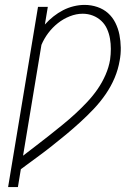

<svg xmlns="http://www.w3.org/2000/svg" viewBox="-20 -763 540 783"><path d="M13 0 135 -735H175L163 -663Q179 -681 198 -696Q217 -711 237.5 -721.5Q258 -732 280.5 -737.5Q303 -743 325 -743Q352 -743 377 -734.5Q402 -726 420.5 -709.5Q439 -693 450.5 -670Q462 -647 467 -621.5Q472 -596 472.5 -569Q473 -542 468 -516Q462 -480 447.5 -445.5Q433 -411 411 -379Q389 -347 362.5 -319Q336 -291 307.5 -265Q279 -239 249.5 -214.5Q220 -190 189.5 -166Q159 -142 127.5 -119Q96 -96 65 -73L53 0ZM74 -128Q101 -149 128 -169.5Q155 -190 182 -211.5Q209 -233 235.5 -254.5Q262 -276 287 -299Q312 -322 335.5 -347Q359 -372 378 -399.5Q397 -427 410.5 -458Q424 -489 429 -520Q432 -542 432 -563.5Q432 -585 428.5 -605.5Q425 -626 416.5 -645Q408 -664 393 -678Q378 -692 358.5 -699.5Q339 -707 317 -707Q291 -707 264.5 -696.5Q238 -686 216 -668.5Q194 -651 177 -628.5Q160 -606 149 -580Z"/></svg>

Font: Iosevka Curly XLtObl
Style: Regular
Weight: 200
Italic angle: -9°
Monospace: yes
Designer: Belleve Invis
Foundry: Belleve Invis
Version: Version 11.1.0; ttfautohint (v1.8.3)